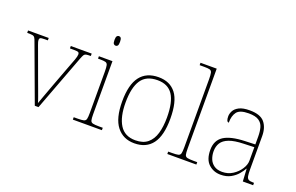

<svg xmlns="http://www.w3.org/2000/svg" viewBox="-93 -1126 2315 1503"><g transform="rotate(20 1064.5 -375.0)"><path d="M86 -468Q78 -492 71 -502Q64 -512 50.5 -514Q37 -516 8 -516V-536H180V-516H156Q125 -516 117.5 -511Q110 -506 110 -495Q110 -482 120 -456Q130 -430 138 -407L214 -199Q225 -170 237 -137Q249 -104 259.5 -75.5Q270 -47 275 -28Q282 -46 297.5 -90.5Q313 -135 340 -206L400 -366Q420 -418 431 -448Q442 -478 442 -495Q442 -506 434.5 -511Q427 -516 396 -516H364V-536H538V-516H536Q511 -516 499 -513.5Q487 -511 481 -501Q475 -491 466 -468L290 0H259Z M692 -658Q682 -658 675.5 -666Q669 -674 669 -698Q669 -721 675.5 -729.5Q682 -738 692 -738Q703 -738 709 -729.5Q715 -721 715 -698Q715 -674 709 -666Q703 -658 692 -658ZM576 0V-20H606Q643 -20 659 -24Q675 -28 679 -43.5Q683 -59 683 -94V-438Q683 -475 679 -491.5Q675 -508 660.5 -512Q646 -516 616 -516H598V-536H711V-94Q711 -59 715 -43.5Q719 -28 735.5 -24Q752 -20 788 -20H818V0Z M1090 10Q997 10 943.5 -58Q890 -126 890 -267Q890 -407 942 -474.5Q994 -542 1095 -542Q1190 -542 1240.5 -476.5Q1291 -411 1291 -267Q1291 -126 1240 -58Q1189 10 1090 10ZM1090 -15Q1154 -15 1192 -46.5Q1230 -78 1246.5 -134.5Q1263 -191 1263 -267Q1263 -395 1222.5 -456Q1182 -517 1095 -517Q1001 -517 959.5 -454.5Q918 -392 918 -267Q918 -148 959.5 -81.5Q1001 -15 1090 -15Z M1363 0V-20H1393Q1430 -20 1446 -24Q1462 -28 1466 -43.5Q1470 -59 1470 -94V-662Q1470 -699 1466 -715.5Q1462 -732 1447.5 -736Q1433 -740 1403 -740H1363V-760H1498V-94Q1498 -59 1502 -43.5Q1506 -28 1522.5 -24Q1539 -20 1575 -20H1605V0Z M1809 10Q1750 10 1709 -28Q1668 -66 1668 -146Q1668 -225 1724.5 -262Q1781 -299 1902 -303L1985 -306V-371Q1985 -414 1976 -446.5Q1967 -479 1939 -498Q1911 -517 1854 -517Q1780 -517 1755.5 -484.5Q1731 -452 1731 -395Q1710 -395 1710 -441Q1710 -462 1722 -485.5Q1734 -509 1765.5 -525.5Q1797 -542 1854 -542Q1942 -542 1977.5 -499.5Q2013 -457 2013 -386V-110Q2013 -73 2016.5 -53.5Q2020 -34 2032 -27Q2044 -20 2071 -20H2078V0H1992L1986 -104H1984Q1973 -83 1950.5 -56Q1928 -29 1893 -9.5Q1858 10 1809 10ZM1813 -15Q1862 -15 1900.5 -40Q1939 -65 1962 -101Q1985 -137 1985 -170V-283L1899 -280Q1821 -278 1777 -261Q1733 -244 1714.5 -214.5Q1696 -185 1696 -145Q1696 -111 1707.5 -81.5Q1719 -52 1745 -33.5Q1771 -15 1813 -15Z"/></g></svg>

Font: Noto Serif Tamil Thin
Style: Regular
Weight: 100
Designer: Indian Type Foundry, Tom Grace, and the Monotype Design Team
Foundry: Monotype Imaging Inc.
Version: Version 2.004; ttfautohint (v1.8.4.7-5d5b)